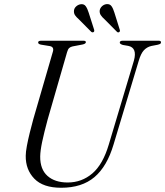

<svg xmlns="http://www.w3.org/2000/svg" viewBox="-20 -897 799 929"><path d="M506.5 -198 628 -604Q645 -666 600.5 -675L574.5 -679.5Q559.5 -684 559.5 -691Q559.5 -700 574.5 -700H747Q759 -700 759 -692.5Q759 -688 756 -685.5Q753 -683 743 -680.5L712 -674.5Q691 -669.5 676.2 -653.8Q661.5 -638 651 -602L529.5 -198Q498 -91.5 437 -40Q376 11.5 276 11.5Q188.5 11.5 146 -32.5Q103.5 -76.5 104.5 -143.5Q104.5 -161 110 -190.8Q115.5 -220.5 124 -254.8Q132.5 -289 141 -320L236 -647.5Q242.5 -670 221 -674L178 -681Q164.5 -684 164.5 -691.5Q164.5 -700 180 -700H383.5Q395.5 -700 395.5 -693Q395.5 -685 378.5 -681.5L331.5 -672.5Q321.5 -670.5 315 -664.8Q308.5 -659 304.5 -644.5L210.5 -318.5Q193 -253.5 184 -210.8Q175 -168 174.5 -140Q174 -77.5 209.8 -45.8Q245.5 -14 307.5 -14Q375.5 -14 426.8 -57.8Q478 -101.5 506.5 -198ZM533.5 -836 559.5 -753Q562 -745.5 557 -742Q551 -738 546 -743L485 -804.5Q474 -814 467.5 -824Q461 -834 462.5 -847Q464.5 -858.5 473.8 -867Q483 -875.5 495.5 -877Q511.5 -878.5 519.5 -867.2Q527.5 -856 533.5 -836ZM409 -836 435.5 -753Q437.5 -745 433 -742Q427.5 -738.5 421.5 -743L361 -804Q350 -813.5 343.2 -823.2Q336.5 -833 338 -846.5Q339.5 -858 348.8 -866.2Q358 -874.5 370.5 -876.5Q386.5 -878.5 394.8 -867Q403 -855.5 409 -836Z"/></svg>

Font: Fraunces 72pt S000 Light
Style: Italic
Weight: 300
Italic angle: -16°
Version: Version 1.000; ttfautohint (v1.8.3)